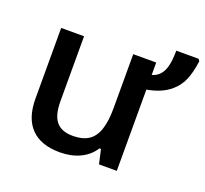

<svg xmlns="http://www.w3.org/2000/svg" viewBox="-112 -758 964 901"><g transform="rotate(20 370.0 -307.5)"><path d="M77.6 -188.5V-541H191.9V-216.8Q191.9 -147.5 218.3 -115.5Q244.6 -83.5 302.2 -83.5Q349.6 -83.5 379.4 -102.8Q409.2 -122.1 423.3 -163.6Q437.5 -205.1 437.5 -272V-541H552.2V-479Q597.7 -491.2 612.3 -542.5Q621.6 -573.2 621.6 -625.5H733.4L740.2 -615.2Q731.4 -553.7 715.1 -517.3Q698.7 -481 668.9 -456.1Q626.5 -418.9 552.2 -405.8V0H463.4L447.3 -71.3H439.9Q415 -32.2 371.1 -11.2Q327.1 9.8 270.5 9.8Q175.8 9.8 126.7 -40.5Q77.6 -90.8 77.6 -188.5Z"/></g></svg>

Font: Viking Open Sans Light
Style: Bold
Weight: 600
Foundry: Ascender Corporation
Version: Version 2.001